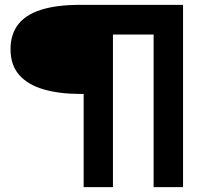

<svg xmlns="http://www.w3.org/2000/svg" viewBox="-20 -695 816 793"><path d="M325.5 78H446.5V-552.5H614.5V78H736V-675H312Q212.5 -675 148.5 -654.2Q84.5 -633.5 54 -592.8Q23.5 -552 23.5 -492Q23.5 -426 59.5 -385.2Q95.5 -344.5 160.5 -325.8Q225.5 -307 312 -307H325.5Z"/></svg>

Font: Anybody Expanded
Style: Bold
Weight: 700
Width: 7
Designer: Tyler Finck
Foundry: Etcetera Type Company
Version: Version 1.113;gftools[0.9.25]